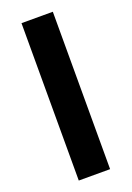

<svg xmlns="http://www.w3.org/2000/svg" viewBox="-140 -772 565 824"><g transform="rotate(-20 142.5 -359.5)"><path d="M213.9 0H70.8V-718.8H213.9Z"/></g></svg>

Font: Min Sans VF VF
Style: Regular
Weight: 400
Designer: Jinseong-Kim, NotoSansCJK, Nunito
Foundry: Jinseong-Kim
Version: Version 1.420;Glyphs 3.1.2 (3151)